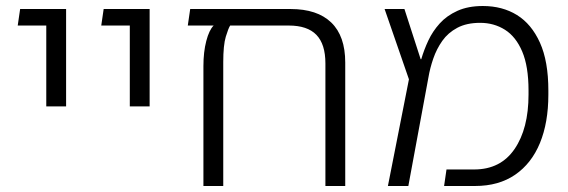

<svg xmlns="http://www.w3.org/2000/svg" viewBox="-20 -619 1889 639"><path d="M134 -265V-589H200V-265ZM39 -534 47 -589H172V-534Z M412 -265V-589H478V-265ZM317 -534 325 -589H450V-534Z M947 -589Q1036 -589 1082.5 -544Q1129 -499 1129 -411V0H1063V-408Q1063 -472 1033 -503Q1003 -534 941 -534H746Q740 -525 731.5 -497Q723 -469 723 -412V0H657V-399Q657 -446 666.5 -482.5Q676 -519 691 -534L665 -536V-589ZM605 -534 613 -589H806V-534Z M1271 0 1341 -355 1260 -589H1326L1380 -422H1382Q1391 -453 1405.5 -484Q1420 -515 1443.5 -541Q1467 -567 1502.5 -583Q1538 -599 1587 -599Q1652 -599 1700.5 -569Q1749 -539 1777 -477Q1805 -415 1805 -318V-304Q1805 -211 1777 -143Q1749 -75 1694.5 -37.5Q1640 0 1561 0H1458L1466 -55H1558Q1646 -55 1692.5 -123Q1739 -191 1739 -304V-318Q1739 -398 1718 -447.5Q1697 -497 1660.5 -520Q1624 -543 1578 -543Q1533 -543 1502 -526.5Q1471 -510 1452 -483Q1433 -456 1422 -424Q1411 -392 1406 -362L1339 0Z"/></svg>

Font: Noto Sans Hebrew Thin Light
Style: Regular
Weight: 300
Version: Version 3.001